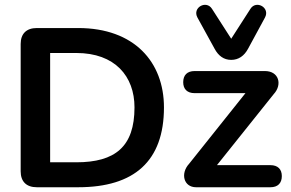

<svg xmlns="http://www.w3.org/2000/svg" viewBox="-20 -788 1224 808"><path d="M135 0H309C545 0 670 -110 670 -336C670 -527 545 -670 309 -670H135C91 -670 67 -646 67 -603V-67C67 -24 91 0 135 0ZM301 -105H191V-565H301C464 -565 546 -467 546 -336C546 -171 465 -105 301 -105ZM805 0H1118C1149 0 1166 -17 1166 -47C1166 -76 1149 -93 1118 -93H893L1132 -392C1169 -432 1154 -489 1095 -489H799C768 -489 751 -472 751 -442C751 -413 768 -396 799 -396H1013L776 -99C738 -58 753 0 805 0ZM953 -536C984 -536 1008 -553 1024 -583L1095 -714C1118 -756 1058 -789 1034 -751L953 -625L872 -751C848 -789 788 -756 811 -714L883 -583C899 -553 922 -536 953 -536Z"/></svg>

Font: SN Pro SemiBold
Style: Regular
Weight: 600
Designer: Tobias Whetton
Foundry: Supernotes
Version: Version 1.003;Glyphs 3.3 (3324)